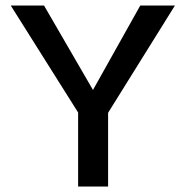

<svg xmlns="http://www.w3.org/2000/svg" viewBox="-20 -678 675 698"><path d="M616 -658 373 -268V0H264V-269L19 -658H140L318 -351L490 -658Z"/></svg>

Font: EauTestText Semibold
Style: Regular
Weight: 600
Designer: Christian Thalmann (Catharsis Fonts)
Version: Version 0.001;PS 000.001;hotconv 1.0.88;makeotf.lib2.5.64775